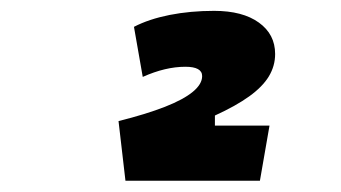

<svg xmlns="http://www.w3.org/2000/svg" viewBox="-20 -723 626 352"><path d="M210 -391.6 197.3 -501Q248 -513.7 282.2 -527.1Q316.4 -540.5 333.5 -554.7Q350.6 -568.8 350.6 -583.5Q350.6 -600.6 319.8 -600.6Q283.2 -600.6 241.7 -582L225.6 -673.8Q252.9 -688 291 -695.6Q329.1 -703.1 372.6 -703.1Q424.8 -703.1 454.6 -681.6Q484.4 -660.2 484.4 -624Q484.4 -602.1 472.9 -583Q461.4 -564 437 -546.4Q412.6 -528.8 374 -511.2V-391.6ZM222.7 -391.6 208.5 -492.7H474.1L456.5 -391.6Z"/></svg>

Font: Cascadia Mono NF
Style: Italic
Weight: 400
Italic angle: -10°
Monospace: yes
Designer: Aaron Bell
Foundry: Saja Typeworks
Version: Version 2404.023